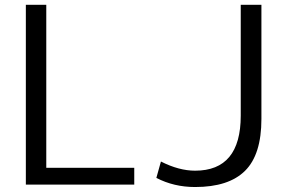

<svg xmlns="http://www.w3.org/2000/svg" viewBox="-20 -750 1156 780"><path d="M85 0V-730.5H168V-68.4H525.4V0ZM615.2 -27.3 633.8 -93.8Q707 -56.6 772.5 -56.6Q958 -56.6 958 -280.3V-730.5H1042V-266.6Q1042 -122.1 975.6 -56.2Q909.2 9.8 772.5 9.8Q686.5 9.8 615.2 -27.3Z"/></svg>

Font: GenEi M Gothic v2 Regular
Style: Regular
Weight: 400
Version: Version 2.0